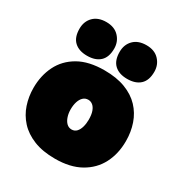

<svg xmlns="http://www.w3.org/2000/svg" viewBox="-177 -869 952 1011"><g transform="rotate(30 299.0 -363.5)"><path d="M302 16Q226.5 16 172.5 -5.8Q118.5 -27.5 84.2 -65Q50 -102.5 34 -150.5Q18 -198.5 18 -251Q18 -326 48 -386.5Q78 -447 139.8 -482.5Q201.5 -518 297 -518Q370.5 -518 424 -497.5Q477.5 -477 512 -440.5Q546.5 -404 563.2 -355.5Q580 -307 580 -251Q580 -174 548.8 -113.8Q517.5 -53.5 455.5 -18.8Q393.5 16 302 16ZM301 -161Q319 -161 330.8 -173.5Q342.5 -186 348.2 -206.5Q354 -227 354 -251Q354 -281.5 346.8 -301.5Q339.5 -321.5 327.2 -331.2Q315 -341 300 -341Q282 -341 269.5 -329.2Q257 -317.5 250.5 -297.2Q244 -277 244 -251Q244 -227 250.8 -206.5Q257.5 -186 270.2 -173.5Q283 -161 301 -161ZM421 -538Q371.5 -538 343.8 -563.8Q316 -589.5 316 -642Q316 -686.5 344 -714.8Q372 -743 422 -743Q471.5 -743 499.2 -713.5Q527 -684 527 -642Q527 -589.5 499.2 -563.8Q471.5 -538 421 -538ZM177 -538Q127.5 -538 99.8 -563.8Q72 -589.5 72 -642Q72 -686.5 100 -714.8Q128 -743 178 -743Q227.5 -743 255.2 -713.5Q283 -684 283 -642Q283 -589.5 255.2 -563.8Q227.5 -538 177 -538Z"/></g></svg>

Font: Commissioner Thin Black
Style: Regular
Weight: 900
Version: Version 1.000